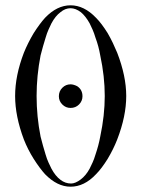

<svg xmlns="http://www.w3.org/2000/svg" viewBox="-20 -696 532 724"><path d="M271 -371Q291 -358 291 -333Q291 -315 278 -302Q265 -289 246 -289Q228 -289 215 -302Q202 -315 202 -333Q202 -352 215 -365Q228 -378 246 -378Q257 -378 271 -371ZM246 -665Q226 -665 208 -650Q189 -636 174 -608Q169 -598 163 -584.5Q157 -571 152 -554Q147 -537 142 -520.5Q137 -504 133 -487Q118 -410 118 -334Q118 -257 133 -181Q137 -164 142 -147Q147 -130 152 -113Q157 -96 163 -83Q169 -70 174 -60Q189 -32 208 -18Q226 -4 248 -4Q264 -4 284 -19Q304 -34 318 -60Q323 -70 329 -83Q335 -96 340 -113Q352 -148 358 -181Q375 -261 375 -334Q375 -408 358 -487Q352 -522 340 -554Q335 -571 329 -584.5Q323 -598 318 -608Q303 -635 285 -650Q265 -665 246 -665ZM246 -676Q297 -676 342 -629Q363 -608 386 -571Q397 -552 405.5 -534Q414 -516 422 -497Q456 -409 456 -334Q456 -296 447.5 -255Q439 -214 422 -170Q408 -134 386 -97Q363 -60 342 -39Q298 8 246 8Q196 8 150 -39Q130 -61 107 -97Q85 -132 70 -170Q37 -258 37 -334Q37 -411 70 -497Q85 -534 107 -571Q130 -607 150 -629Q195 -676 246 -676Z"/></svg>

Font: Wachinanga
Style: Regular
Weight: 400
Designer: deFharo
Foundry: deFharo
Version: Wachinanga: Version 2.001 2013